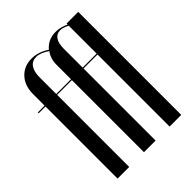

<svg xmlns="http://www.w3.org/2000/svg" viewBox="-203 -814 921 921"><g transform="rotate(-45 257.0 -354.0)"><path d="M229 0V-489H129V0H50V-489H4V-495H50V-574Q50 -630 82 -664.5Q114 -699 165 -699Q211 -699 254 -670Q286 -708 337 -708Q369 -708 403 -692V-699H482V0H403V-489H308V0ZM403 -495V-684Q378 -698 358 -698Q334 -698 321 -678.5Q308 -659 308 -623V-495ZM187 -689Q159 -689 144 -668Q129 -647 129 -608V-495H229V-594Q229 -634 251 -664Q215 -689 187 -689Z"/></g></svg>

Font: Moniqa SemBd Narrow Display
Style: Regular
Weight: 600
Width: 4
Designer: Rajesh Rajput
Foundry: Rajesh Rajput
Version: Version 1.000